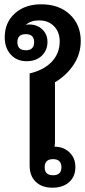

<svg xmlns="http://www.w3.org/2000/svg" viewBox="-20 -866 396 894"><path d="M224 8Q175 8 146.5 -19.5Q118 -47 118 -95V-524Q185 -540 221.5 -579Q258 -618 258 -673Q258 -717 231.5 -744Q205 -771 162 -771Q123 -771 100 -750Q107 -752 116 -752Q153 -752 177 -729Q201 -706 201 -671Q201 -632 174.5 -606.5Q148 -581 104 -581Q58 -581 30 -612Q2 -643 2 -692Q2 -761 49 -803.5Q96 -846 172 -846Q255 -846 305.5 -798.5Q356 -751 356 -675Q356 -615 323 -565Q290 -515 236 -483V-206Q236 -194 234 -183Q276 -183 303.5 -156.5Q331 -130 331 -88Q331 -44 302 -18Q273 8 224 8ZM100 -632Q139 -632 139 -670Q139 -707 100 -707Q61 -707 61 -670Q61 -632 100 -632ZM227 -50Q266 -50 266 -87Q266 -125 227 -125Q188 -125 188 -87Q188 -50 227 -50Z"/></svg>

Font: Noto Sans Thai Looped UI Medium
Style: Regular
Weight: 500
Designer: Cadson Demak Team
Foundry: Cadson Demak Co., Ltd.
Version: Version 1.000; ttfautohint (v1.8.4.7-5d5b)